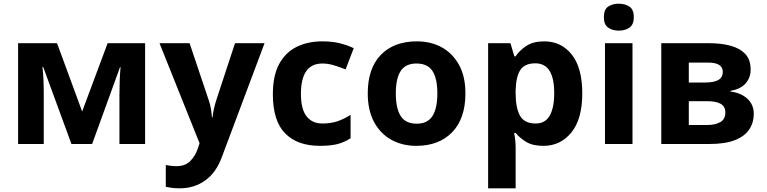

<svg xmlns="http://www.w3.org/2000/svg" viewBox="-20 -780 4153 1040"><path d="M766 -546V0H627V-268Q627 -308 628.5 -346Q630 -384 633 -416H630L479 0H367L214 -417H210Q214 -384 215.5 -346.5Q217 -309 217 -264V0H78V-546H289L425 -176L563 -546Z M844 -546H1007L1110 -239Q1118 -217 1122 -193.5Q1126 -170 1128 -144H1131Q1134 -170 1139.5 -193.5Q1145 -217 1152 -239L1253 -546H1413L1182 70Q1151 155 1091.5 197.5Q1032 240 954 240Q929 240 910.5 237.5Q892 235 878 232V114Q889 116 904.5 118Q920 120 937 120Q984 120 1011.5 91.5Q1039 63 1052 23L1061 -4Z M1713 10Q1591 10 1524.5 -57.5Q1458 -125 1458 -270Q1458 -370 1492 -433Q1526 -496 1586.5 -526Q1647 -556 1726 -556Q1782 -556 1823.5 -545Q1865 -534 1896 -519L1852 -404Q1817 -418 1786.5 -427Q1756 -436 1726 -436Q1610 -436 1610 -271Q1610 -189 1640.5 -150Q1671 -111 1726 -111Q1773 -111 1809 -123.5Q1845 -136 1879 -158V-31Q1845 -9 1807.5 0.5Q1770 10 1713 10Z M2501 -274Q2501 -138 2429.5 -64Q2358 10 2235 10Q2159 10 2099.5 -23Q2040 -56 2006 -119.5Q1972 -183 1972 -274Q1972 -410 2043 -483Q2114 -556 2238 -556Q2315 -556 2374 -523Q2433 -490 2467 -427.5Q2501 -365 2501 -274ZM2124 -274Q2124 -193 2150.5 -151.5Q2177 -110 2237 -110Q2296 -110 2322.5 -151.5Q2349 -193 2349 -274Q2349 -355 2322.5 -395.5Q2296 -436 2236 -436Q2177 -436 2150.5 -395.5Q2124 -355 2124 -274Z M2928 -556Q3020 -556 3077 -484.5Q3134 -413 3134 -274Q3134 -135 3075 -62.5Q3016 10 2924 10Q2865 10 2830 -11.5Q2795 -33 2773 -60H2765Q2773 -18 2773 20V240H2624V-546H2745L2766 -475H2773Q2795 -508 2832 -532Q2869 -556 2928 -556ZM2880 -437Q2822 -437 2798.5 -401Q2775 -365 2773 -291V-275Q2773 -196 2796.5 -153.5Q2820 -111 2882 -111Q2933 -111 2957.5 -153.5Q2982 -196 2982 -276Q2982 -437 2880 -437Z M3332 -760Q3365 -760 3389 -744.5Q3413 -729 3413 -687Q3413 -646 3389 -630Q3365 -614 3332 -614Q3298 -614 3274.5 -630Q3251 -646 3251 -687Q3251 -729 3274.5 -744.5Q3298 -760 3332 -760ZM3406 -546V0H3257V-546Z M4046 -403Q4046 -359 4018.5 -328Q3991 -297 3937 -288V-284Q3994 -277 4028.5 -245Q4063 -213 4063 -163Q4063 -116 4038.5 -79Q4014 -42 3961 -21Q3908 0 3822 0H3562V-546H3822Q3886 -546 3936.5 -532.5Q3987 -519 4016.5 -488Q4046 -457 4046 -403ZM3895 -391Q3895 -441 3816 -441H3711V-333H3799Q3846 -333 3870.5 -346.5Q3895 -360 3895 -391ZM3909 -171Q3909 -203 3884 -217.5Q3859 -232 3809 -232H3711V-103H3812Q3854 -103 3881.5 -118.5Q3909 -134 3909 -171Z"/></svg>

Font: TSCustom
Style: Regular
Weight: 400
Designer: Monotype Design Team
Foundry: Monotype Imaging Inc.
Version: Version 2.004; ttfautohint (v1.8.3) -l 8 -r 50 -G 200 -x 14 